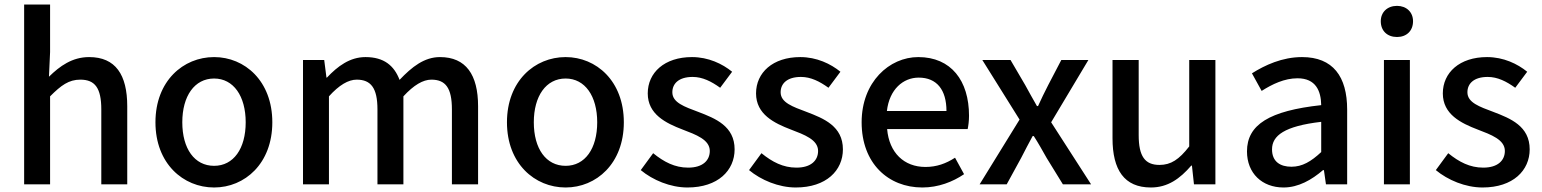

<svg xmlns="http://www.w3.org/2000/svg" viewBox="-20 -817 6835 851"><path d="M87 0H202V-390C251 -439 285 -464 336 -464C401 -464 429 -427 429 -332V0H544V-346C544 -486 492 -564 375 -564C300 -564 245 -524 197 -477L202 -586V-797H87Z M929 14C1065 14 1187 -92 1187 -275C1187 -458 1065 -564 929 -564C792 -564 669 -458 669 -275C669 -92 792 14 929 14ZM929 -82C842 -82 788 -158 788 -275C788 -391 842 -469 929 -469C1015 -469 1069 -391 1069 -275C1069 -158 1015 -82 929 -82Z M1323 0H1438V-390C1483 -440 1524 -464 1561 -464C1624 -464 1653 -427 1653 -332V0H1768V-390C1814 -440 1855 -464 1892 -464C1955 -464 1983 -427 1983 -332V0H2099V-346C2099 -486 2045 -564 1930 -564C1861 -564 1806 -521 1751 -463C1727 -526 1682 -564 1600 -564C1531 -564 1477 -524 1429 -473H1427L1417 -551H1323Z M2487 14C2623 14 2745 -92 2745 -275C2745 -458 2623 -564 2487 -564C2350 -564 2227 -458 2227 -275C2227 -92 2350 14 2487 14ZM2487 -82C2400 -82 2346 -158 2346 -275C2346 -391 2400 -469 2487 -469C2573 -469 2627 -391 2627 -275C2627 -158 2573 -82 2487 -82Z M3027 14C3163 14 3236 -62 3236 -155C3236 -258 3151 -292 3075 -321C3014 -344 2960 -362 2960 -408C2960 -446 2988 -476 3050 -476C3094 -476 3133 -456 3172 -428L3225 -499C3182 -534 3120 -564 3047 -564C2925 -564 2851 -495 2851 -403C2851 -310 2932 -271 3005 -243C3065 -220 3126 -198 3126 -148C3126 -106 3095 -74 3030 -74C2971 -74 2923 -99 2875 -138L2820 -63C2873 -19 2951 14 3027 14Z M3507 14C3643 14 3716 -62 3716 -155C3716 -258 3631 -292 3555 -321C3494 -344 3440 -362 3440 -408C3440 -446 3468 -476 3530 -476C3574 -476 3613 -456 3652 -428L3705 -499C3662 -534 3600 -564 3527 -564C3405 -564 3331 -495 3331 -403C3331 -310 3412 -271 3485 -243C3545 -220 3606 -198 3606 -148C3606 -106 3575 -74 3510 -74C3451 -74 3403 -99 3355 -138L3300 -63C3353 -19 3431 14 3507 14Z M4068 14C4139 14 4203 -11 4253 -45L4213 -118C4173 -92 4131 -77 4082 -77C3987 -77 3921 -140 3912 -245H4269C4272 -259 4275 -281 4275 -304C4275 -459 4196 -564 4050 -564C3922 -564 3799 -454 3799 -275C3799 -93 3917 14 4068 14ZM3911 -325C3922 -421 3983 -473 4052 -473C4132 -473 4175 -419 4175 -325Z M4322 0H4442L4506 -117C4523 -150 4540 -183 4557 -214H4562C4582 -183 4601 -149 4619 -117L4691 0H4816L4639 -275L4804 -551H4684L4626 -440C4610 -409 4595 -378 4581 -347H4576C4558 -378 4541 -409 4524 -440L4459 -551H4334L4499 -287Z M5081 14C5156 14 5210 -25 5260 -83H5263L5272 0H5367V-551H5251V-168C5206 -110 5170 -86 5119 -86C5055 -86 5027 -124 5027 -218V-551H4911V-204C4911 -64 4963 14 5081 14Z M5669 14C5735 14 5794 -20 5844 -63H5848L5857 0H5951V-331C5951 -478 5888 -564 5751 -564C5663 -564 5586 -528 5529 -492L5572 -414C5619 -444 5673 -470 5731 -470C5812 -470 5835 -414 5836 -351C5607 -326 5507 -265 5507 -146C5507 -49 5574 14 5669 14ZM5704 -78C5655 -78 5618 -100 5618 -155C5618 -216 5673 -258 5836 -277V-143C5791 -101 5752 -78 5704 -78Z M6114 0H6229V-551H6114ZM6172 -653C6214 -653 6243 -680 6243 -723C6243 -763 6214 -791 6172 -791C6129 -791 6100 -763 6100 -723C6100 -680 6129 -653 6172 -653Z M6551 14C6687 14 6760 -62 6760 -155C6760 -258 6675 -292 6599 -321C6538 -344 6484 -362 6484 -408C6484 -446 6512 -476 6574 -476C6618 -476 6657 -456 6696 -428L6749 -499C6706 -534 6644 -564 6571 -564C6449 -564 6375 -495 6375 -403C6375 -310 6456 -271 6529 -243C6589 -220 6650 -198 6650 -148C6650 -106 6619 -74 6554 -74C6495 -74 6447 -99 6399 -138L6344 -63C6397 -19 6475 14 6551 14Z"/></svg>

Font: Noto Sans CJK HK Medium
Style: Regular
Weight: 500
Designer: Ryoko NISHIZUKA 西塚涼子 (kana, bopomofo & ideographs); Paul D. Hunt (Latin, Greek & Cyrillic); Sandoll Communications 산돌커뮤니
Foundry: Adobe
Version: Version 2.004;hotconv 1.0.118;makeotfexe 2.5.65603